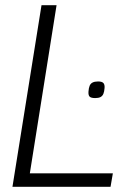

<svg xmlns="http://www.w3.org/2000/svg" viewBox="-20 -720 502 740"><path d="M321 -367Q322 -381 325.5 -389.5Q329 -398 337 -402Q345 -406 358 -406Q373 -406 378.5 -400Q384 -394 383 -381Q382 -367 378.5 -358.5Q375 -350 367.5 -346Q360 -342 347 -342Q331 -342 325.5 -347.5Q320 -353 321 -367ZM28 0 140 -700H198L95 -52H415L406 0Z"/></svg>

Font: Georama ExtraCondensed Thin Light
Style: Italic
Weight: 300
Italic angle: -9°
Version: Version 1.001